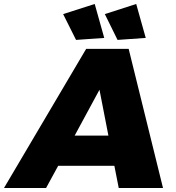

<svg xmlns="http://www.w3.org/2000/svg" viewBox="-82 -947 888 967"><path d="M516 0 494 -112H211L150 0H-62L352 -701H566L739 0ZM294 -264H464L419 -495ZM395 -927 443 -756 301 -746 236 -876ZM604 -927 652 -756 510 -746 446 -876Z"/></svg>

Font: Gontserrat ExtraBold
Style: Italic
Weight: 800
Italic angle: -11.3°
Designer: Julieta Ulanovsky
Foundry: Julieta Ulanovsky
Version: Version 6.001